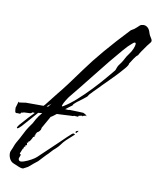

<svg xmlns="http://www.w3.org/2000/svg" viewBox="-81 -730 671 806"><g transform="rotate(10 254.0 -326.5)"><path d="M76 12Q71 17 54 10.5Q37 4 29 0Q17 -5 11 -18.5Q5 -32 7 -45L10 -53Q14 -61 17.5 -71Q21 -81 25 -88Q39 -112 44.5 -123.5Q50 -135 56.5 -146.5Q63 -158 79 -180Q80 -181 85.5 -192Q91 -203 92 -203L99 -214Q101 -216 104 -220Q107 -224 111 -229L94 -227Q78 -208 59 -187Q40 -166 36 -161Q24 -148 19 -148Q17 -148 17 -150Q17 -154 24 -163L56 -199L80 -224Q76 -225 72.5 -225Q69 -225 67 -222Q66 -220 60 -219.5Q54 -219 48 -219Q42 -219 36.5 -218.5Q31 -218 29 -216H28Q27 -216 27.5 -216.5Q28 -217 27 -217Q25 -217 23 -213.5Q21 -210 19 -210Q19 -210 12 -210.5Q5 -211 4 -210L-1 -213Q-2 -218 -2.5 -222.5Q-3 -227 -3 -232L5 -259Q7 -258 7 -257Q7 -256 8 -256Q10 -256 22.5 -258Q35 -260 36 -260H111L117 -266L161 -322Q189 -355 248.5 -438Q308 -521 417 -636Q431 -643 441.5 -653.5Q452 -664 455 -665Q463 -667 466 -667Q476 -667 484 -660Q492 -653 496 -638Q498 -630 506 -618.5Q514 -607 508 -600Q505 -597 495 -583.5Q485 -570 476 -556.5Q467 -543 465 -538Q458 -534 448.5 -519.5Q439 -505 434 -497Q435 -491 420.5 -474Q406 -457 386.5 -436.5Q367 -416 350.5 -400Q334 -384 331 -380Q330 -379 321.5 -370.5Q313 -362 305 -354Q297 -346 296 -344H295L289 -336Q288 -331 273.5 -320.5Q259 -310 245 -299Q231 -288 231 -283Q229 -282 221.5 -276Q214 -270 203 -262Q219 -260 221 -262H226Q234 -262 243 -261.5Q252 -261 260 -261Q265 -261 271 -260.5Q277 -260 281 -260Q282 -260 282.5 -259Q283 -258 284 -258Q288 -258 293 -253Q298 -248 295 -248Q294 -248 294 -249Q294 -250 292 -250Q291 -250 287 -248.5Q283 -247 280 -247Q279 -246 279 -244Q278 -244 277.5 -245.5Q277 -247 276 -247Q275 -247 271 -246Q267 -245 263 -244Q263 -241 262 -240Q258 -240 251.5 -240.5Q245 -241 245 -241L240 -239Q240 -239 232.5 -239Q225 -239 214 -238Q214 -238 204.5 -237.5Q195 -237 185 -236.5Q175 -236 172 -236Q163 -229 157 -224.5Q151 -220 149 -220L119 -167V-165Q119 -159 113 -152.5Q107 -146 103 -146Q103 -142 102 -142Q98 -139 98 -131H97L95 -130L97 -125L91 -124Q90 -120 84 -110Q78 -100 73 -100V-99H72Q78 -94 74.5 -95Q71 -96 69 -96V-95Q71 -91 71 -89Q71 -83 64 -83Q64 -81 65 -81L66 -80V-79Q59 -77 59 -68H57L49 -49Q49 -48 48.5 -47.5Q48 -47 48 -46Q48 -42 51 -43Q54 -44 52 -38Q50 -32 48.5 -28.5Q47 -25 47 -23Q47 -21 48.5 -19Q50 -17 51 -15Q56 -11 71 -16Q86 -21 101 -29.5Q116 -38 122 -44L201 -119L231 -148Q233 -149 241 -157Q249 -165 253 -167Q255 -168 259 -166.5Q263 -165 261 -163L229 -134Q217 -122 211 -113Q205 -104 193 -93Q183 -85 175 -75.5Q167 -66 158 -58L129 -27Q119 -19 112 -13.5Q105 -8 95 1Q92 4 85.5 7Q79 10 76 12ZM193 -273Q218 -288 246.5 -313.5Q275 -339 302 -367.5Q329 -396 350 -421Q371 -446 381 -458Q383 -460 386 -470Q389 -480 402 -496Q407 -503 412.5 -514Q418 -525 425 -534Q436 -548 441.5 -561.5Q447 -575 447 -582Q447 -588 443 -588Q438 -588 426 -576Q419 -571 398.5 -547.5Q378 -524 351 -491Q324 -458 297 -423.5Q270 -389 248.5 -362.5Q227 -336 218 -325Q209 -315 200 -300.5Q191 -286 188 -277Q185 -268 193 -273ZM124 -260H131Q134 -264 137 -268Q140 -272 143 -275ZM265 -171Q263 -171 263 -175Q263 -179 265 -179Q266 -179 269 -180.5Q272 -182 273 -182Q274 -182 274 -181Q274 -180 270 -175.5Q266 -171 265 -171Z"/></g></svg>

Font: Cherish
Style: Regular
Weight: 400
Designer: Robert E. Leuschke
Foundry: Robert E. Leuschke
Version: Version 1.005